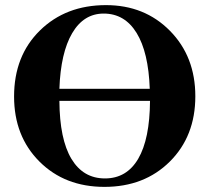

<svg xmlns="http://www.w3.org/2000/svg" viewBox="-20 -711 818 750"><path d="M394 -691Q545 -691 644 -590.5Q743 -490 743 -335Q743 -179 643.5 -80Q544 19 388 19Q233 19 134 -80Q35 -179 35 -334Q35 -493 136 -592Q237 -691 394 -691ZM566 -317H212Q213 -167 259 -90.5Q305 -14 390 -14Q475 -14 520 -91Q565 -168 566 -317ZM212 -364H565Q560 -507 513.5 -582.5Q467 -658 385 -658Q307 -658 262 -581.5Q217 -505 212 -364Z"/></svg>

Font: STIX
Style: Bold
Weight: 700
Designer: MicroPress Inc., with final additions and corrections provided by Coen Hoffman, Elsevier (retired)
Version: Version 1.1.1